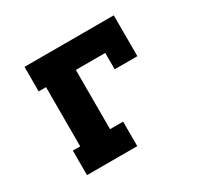

<svg xmlns="http://www.w3.org/2000/svg" viewBox="-120 -672 839 814"><g transform="rotate(-30 300.0 -265.0)"><path d="M88 0V-120H124V-410H88V-530H525V-330H414V-410H270V-120H334V0Z"/></g></svg>

Font: Iosevka Slab Heavy Extended
Style: Regular
Weight: 900
Width: 7
Monospace: yes
Designer: Belleve Invis
Foundry: Belleve Invis
Version: Version 11.1.0; ttfautohint (v1.8.3)